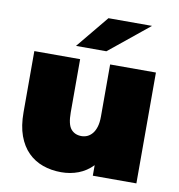

<svg xmlns="http://www.w3.org/2000/svg" viewBox="-85 -845 869 933"><g transform="rotate(10 349.0 -378.5)"><path d="M278 10Q229 10 187 -5Q145 -20 114 -51Q83 -82 65.5 -130Q48 -178 48 -245V-547H274V-284Q274 -225 293 -202.5Q312 -180 345 -180Q360 -180 373.5 -186Q387 -192 398 -205Q409 -218 415.5 -239Q422 -260 422 -290V-547H648V0H433V-52Q402 -20 362.5 -5Q323 10 278 10ZM243 -607 375 -767H590L393 -607Z"/></g></svg>

Font: Montserrat-Alt1 Black
Style: Regular
Weight: 900
Designer: Differentunic
Foundry: Differentunic
Version: Version 7.222